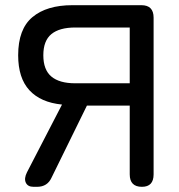

<svg xmlns="http://www.w3.org/2000/svg" viewBox="-20 -720 688 740"><path d="M109 0Q87 0 79.5 -16Q72 -32 84 -56L219 -317Q137 -325 93.5 -372Q50 -419 50 -507Q50 -608 105 -654Q160 -700 259 -700H525Q572 -700 572 -652V-48Q572 0 527 0Q480 0 480 -48V-313H315L179 -36Q163 0 123 0ZM270 -399H480V-614H270Q209 -614 178 -588.5Q147 -563 147 -507Q147 -451 178 -425Q209 -399 270 -399Z"/></svg>

Font: Zen Maru Gothic Medium
Style: Regular
Weight: 500
Designer: Yoshimichi Ohira
Foundry: Positype
Version: Version 1.001